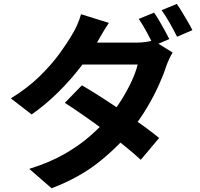

<svg xmlns="http://www.w3.org/2000/svg" viewBox="-20 -887 1040 996"><path d="M779.1 -821.4Q792.1 -803.6 806.7 -778.5Q821.3 -753.3 835.1 -728.3Q849 -703.3 858.4 -684.4L778.1 -650.1Q762.6 -680.9 741.2 -720.5Q719.8 -760.1 699.8 -788.9ZM897.2 -866.6Q910.5 -847.8 925.7 -822.5Q940.9 -797.2 955.2 -772.7Q969.6 -748.2 978 -730.6L898.5 -696.3Q883.1 -727.9 860.9 -767Q838.6 -806.1 818.2 -834.1ZM404.9 -444.5Q451 -417.8 505.9 -382.5Q560.8 -347.2 616.5 -309Q672.3 -270.9 721.8 -235.3Q771.3 -199.6 805.6 -171.3L710.3 -58.1Q677.4 -88.6 628.8 -128Q580.2 -167.4 524.2 -208.7Q468.3 -250.1 414 -288Q359.8 -325.9 316.3 -353.5ZM875.4 -614.5Q866.7 -600.5 857.8 -581.2Q848.8 -561.9 842.1 -542.9Q827.4 -497 801.8 -440.9Q776.1 -384.7 741 -326.1Q705.9 -267.4 661.1 -211.3Q590.7 -123.7 490.9 -44.5Q391 34.8 247.7 89.7L131.8 -11Q236.4 -43.6 313.2 -87.4Q389.9 -131.2 446.7 -181Q503.6 -230.8 545.9 -280.8Q579.7 -320.5 610.1 -369Q640.4 -417.5 662.8 -465.8Q685.1 -514 694.2 -552.4H356L402.1 -665.9H686.8Q710 -665.9 733.6 -668.9Q757.3 -672 773.7 -677.6ZM544.9 -768.3Q527 -742 509.7 -712.2Q492.5 -682.4 483.4 -666.5Q449.6 -606.5 397.3 -538.7Q345.1 -471 280.5 -407.2Q215.9 -343.4 144.3 -293.3L36.4 -376.5Q124.3 -431.1 185.8 -491.5Q247.3 -551.8 288.6 -608.6Q329.8 -665.4 354.7 -708.8Q366.5 -726.9 380.1 -757.3Q393.6 -787.8 400.3 -813.2Z"/></svg>

Font: Shanggu Sans SC VF
Style: Regular
Weight: 250
Designer: GuiWonder
Version: Version 1.021